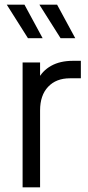

<svg xmlns="http://www.w3.org/2000/svg" viewBox="-20 -804 378 824"><path d="M77 -536H152V-448L142 -461Q161 -500 199.5 -521.5Q238 -543 293 -543H327V-468H280Q221 -468 186.5 -431.5Q152 -395 152 -330V0H77ZM149 -784H225L303 -640H240ZM9 -784H85L163 -640H100Z"/></svg>

Font: Trafiko Sans Variable
Style: Regular
Weight: 400
Designer: Gumpita Rahayu / Trafiko
Foundry: Tokotype / Trafiko
Version: Version 0.001;FEAKit 1.0